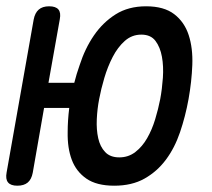

<svg xmlns="http://www.w3.org/2000/svg" viewBox="-55 -580 675 610"><path d="M135 -519 99 -317H181Q188 -345 198 -373Q215 -426 243.5 -467.5Q272 -509 312.5 -534.5Q353 -560 409 -560Q466 -560 498.5 -535Q531 -510 544.5 -468.5Q558 -427 556 -374Q554 -321 544 -265Q534 -210 517 -160Q500 -110 472 -72.5Q444 -35 404 -12.5Q364 10 308 10Q252 10 219.5 -12.5Q187 -35 173 -72.5Q159 -110 160 -160Q160 -197 165 -237H85L49 -31Q45 -10 33 0Q21 10 0 10Q-21 10 -29.5 -0.5Q-38 -11 -34 -32L52 -518Q56 -539 68 -549.5Q80 -560 101 -560Q122 -560 130.5 -550Q139 -540 135 -519ZM324 -80Q353 -80 375 -97Q397 -114 412.5 -141Q428 -168 438 -201Q448 -234 454 -265Q460 -297 462.5 -333Q465 -369 459.5 -399.5Q454 -430 439 -450Q424 -470 394 -470Q364 -470 341.5 -450Q319 -430 303 -399Q287 -368 276.5 -332.5Q266 -297 260 -265Q254 -234 252.5 -201Q251 -168 257 -141Q263 -114 279 -97Q295 -80 324 -80Z"/></svg>

Font: Maple Mono Normal NL
Style: Italic
Weight: 400
Italic angle: -10°
Monospace: yes
Designer: subframe7536
Version: Version 7.000